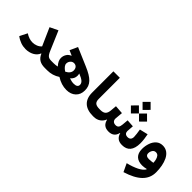

<svg xmlns="http://www.w3.org/2000/svg" viewBox="39 -1670 2853 2853"><g transform="rotate(45 1466.0 -243.5)"><path d="M254.4 -478 378.4 -198.2C344.7 -158.7 289.1 -137.7 234.9 -137.7C187 -137.7 138.7 -153.8 90.3 -185.5L29.8 -66.4C91.8 -19 162.1 4.9 231 4.9C280.3 4.9 324.2 -5.4 362.8 -26.4C400.9 -47.4 427.2 -76.2 442.4 -113.8H447.3C481.9 -31.7 540 0 632.3 0H636.7V-142.1H632.3C567.4 -142.1 543.9 -157.2 508.8 -240.7L381.3 -539.1Z M636.7 -142.1C622.6 -142.1 616.7 -121.6 616.7 -71.3C616.7 -20.5 622.6 0 636.7 0H682.6C756.3 0 822.8 -20 881.3 -59.6C949.2 -16.1 1018.6 5.4 1090.3 5.4C1151.4 5.4 1200.2 -12.2 1236.8 -46.9C1273.4 -81.5 1291.5 -127.4 1291.5 -185.5C1291.5 -303.7 1225.6 -371.6 1044.9 -448.2L762.2 -569.3L706.5 -446.3L784.7 -412.1L783.2 -407.2C755.4 -396.5 733.9 -378.9 719.2 -354C704.1 -329.1 696.8 -302.7 696.8 -273.9C696.8 -233.4 716.3 -192.4 754.9 -150.9C731.4 -145 704.6 -142.1 674.3 -142.1ZM886.7 -175.3C839.4 -204.1 811.5 -239.7 811.5 -271C811.5 -294.9 819.3 -315.9 835 -333C850.1 -350.1 868.7 -358.4 890.6 -358.4C935.1 -358.4 963.9 -326.7 963.9 -277.3C963.9 -235.4 938 -201.2 886.7 -175.3ZM1007.3 -155.8C1042 -184.6 1059.1 -220.2 1059.1 -261.7C1059.1 -274.9 1057.1 -289.1 1053.7 -303.7C1099.1 -285.6 1131.8 -268.1 1151.4 -251C1170.9 -233.9 1180.7 -214.4 1180.7 -192.4C1180.7 -155.8 1153.8 -137.2 1100.6 -137.2C1071.8 -137.2 1040 -144 1007.3 -155.8Z M1389.2 -237.3C1389.2 -80.6 1481.4 0 1640.1 0H1640.6V-142.1H1640.1C1597.7 -142.1 1567.9 -149.4 1550.8 -164.6C1533.7 -179.2 1524.9 -204.6 1524.9 -240.2V-685.1H1389.2Z M2101.1 -586.4 2185.5 -670.9 2101.1 -755.4 2016.6 -670.9ZM2186 -426.3 2271 -510.7 2186 -595.2 2102.1 -510.7ZM2015.6 -426.3 2100.6 -510.7 2015.6 -595.2 1931.6 -510.7ZM1977.1 -142.1C1928.2 -142.1 1907.2 -172.4 1907.2 -208C1907.2 -211.4 1907.2 -215.3 1907.7 -218.8L1918 -335.9L1782.7 -345.7L1773.9 -247.1C1766.6 -174.3 1735.8 -142.1 1659.7 -142.1H1640.6C1626.5 -142.1 1620.6 -122.6 1620.6 -72.3C1620.6 -21.5 1627 0 1640.6 0H1659.7C1741.2 0 1798.8 -43.5 1826.7 -109.4H1831.5C1847.7 -39.6 1889.2 0 1969.7 0C2044.9 0 2090.3 -35.6 2106 -106.9H2110.8C2118.2 -75.2 2133.3 -49.8 2156.2 -29.8C2179.2 -9.8 2211.4 0 2253.9 0C2367.2 0 2429.7 -67.9 2429.7 -214.8C2429.7 -266.1 2421.4 -330.6 2410.2 -383.3L2279.3 -352.1C2288.1 -306.6 2295.9 -236.8 2295.9 -212.9C2295.9 -168.5 2273.9 -142.1 2229.5 -142.1C2184.1 -142.1 2163.6 -167.5 2163.6 -203.1C2163.6 -206.5 2163.6 -209.5 2164.1 -212.9L2171.4 -312L2053.7 -319.8L2044.9 -221.2C2039.6 -168.5 2023.4 -142.1 1977.1 -142.1Z M2767.6 -2.9C2752.4 25.9 2720.2 52.7 2670.9 78.1C2621.1 103 2562 124 2493.7 140.1L2554.2 268.1C2781.2 198.2 2899.9 91.8 2899.9 -72.8C2899.9 -162.1 2884.8 -249.5 2851.6 -316.4C2817.9 -383.3 2765.1 -425.8 2690.4 -425.8C2648.9 -425.8 2614.3 -413.6 2586.9 -389.2C2559.1 -364.7 2538.6 -333 2525.4 -293.9C2511.7 -254.9 2504.9 -213.4 2504.9 -169.9C2504.9 -57.1 2567.9 2.4 2678.7 2.4C2708 2.4 2739.7 -2.9 2763.7 -9.3ZM2770.5 -144C2744.6 -139.6 2715.3 -135.3 2684.1 -135.3C2641.6 -135.3 2615.2 -150.9 2615.2 -190.4C2615.2 -213.4 2621.6 -234.4 2633.8 -253.4C2646 -272.5 2663.6 -282.2 2687 -282.2C2707 -282.2 2723.1 -275.4 2735.4 -261.7C2758.8 -233.9 2769 -188.5 2770.5 -144Z"/></g></svg>

Font: Estedad Bold
Style: Regular
Weight: 700
Designer: Amin Abedi
Version: Version 7.3